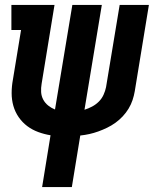

<svg xmlns="http://www.w3.org/2000/svg" viewBox="-20 -550 640 775"><path d="M150 205 184 -4Q159 -8 134.5 -17Q110 -26 90 -41Q70 -56 55.5 -77Q41 -98 34 -122.5Q27 -147 27 -174Q27 -201 32 -228L65 -429H26V-530H200L148 -212Q145 -195 146 -178.5Q147 -162 154.5 -148Q162 -134 174.5 -124Q187 -114 202 -108L272 -530H391L321 -107Q337 -112 352 -120Q367 -128 379 -140Q391 -152 398 -167.5Q405 -183 408 -198L463 -530H581L524 -182Q521 -164 515 -146Q509 -128 499 -111.5Q489 -95 475.5 -80.5Q462 -66 446 -54.5Q430 -43 412.5 -34.5Q395 -26 377 -19.5Q359 -13 341 -9Q323 -5 304 -3L270 205Z"/></svg>

Font: Iosevka Curly Slab Extended
Style: Bold Italic
Weight: 700
Width: 7
Italic angle: -9°
Monospace: yes
Designer: Belleve Invis
Foundry: Belleve Invis
Version: Version 11.0.0; ttfautohint (v1.8.3)